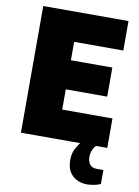

<svg xmlns="http://www.w3.org/2000/svg" viewBox="-97 -752 745 1027"><g transform="rotate(10 275.5 -238.5)"><path d="M53 0V-688H516V-528H249V-428H474V-270H249V-160H522V0ZM445 211Q417 210 393 198.5Q369 187 353.5 162.5Q338 138 338 97Q338 60 352.5 34.5Q367 9 383 -12H471V-8Q453 4 444.5 23.5Q436 43 436 62Q436 88 448 104Q460 120 483 120H522V196Q505 204 484 207.5Q463 211 445 211Z"/></g></svg>

Font: Archivo Condensed Black
Style: Regular
Weight: 900
Width: 3
Designer: Hector Gatti
Foundry: Omnibus-Type
Version: Version 2.001